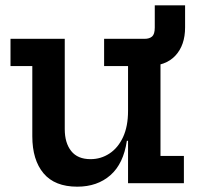

<svg xmlns="http://www.w3.org/2000/svg" viewBox="-20 -689 746 722"><path d="M461.5 -440.5H371.5V-543H583.5V-102.5H671.5V0H461.5ZM223.5 -543V-203.5Q223.5 -151.5 247.8 -121Q272 -90.5 320.5 -90.5Q359.5 -90.5 391.8 -111.8Q424 -133 442.8 -173.5Q461.5 -214 461.5 -272L485 -159.5H457Q444.5 -73.5 395.2 -30.2Q346 13 270.5 13Q186 13 143.8 -37.2Q101.5 -87.5 101.5 -176.5V-440.5H19.5V-543ZM676 -669V-586Q676 -519 639.5 -479.8Q603 -440.5 532.5 -440.5H484.5L523.5 -543Q542 -543 552 -551.8Q562 -560.5 562 -585.5V-669Z"/></svg>

Font: Hepta Slab ExtraLight SemiBold
Style: Regular
Weight: 600
Version: Version 1.102